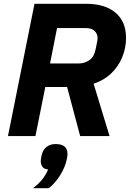

<svg xmlns="http://www.w3.org/2000/svg" viewBox="-20 -718 695 1013"><path d="M219 -259 167 0H22L162 -698H434Q534 -698 589.5 -651Q645 -604 645 -518Q645 -466 625.5 -417.5Q606 -369 568 -332Q530 -295 474 -276L558 0H403L334 -259ZM244 -383H393Q427 -383 452 -401Q477 -419 484 -456Q487 -471 489.5 -482.5Q492 -494 493.5 -502.5Q495 -511 495 -516Q495 -539 479.5 -554.5Q464 -570 431 -570H281ZM273 42Q305 42 320.5 55Q336 68 336 93Q336 99 335.5 104Q335 109 333 120Q324 165 296.5 208Q269 251 237 275H154Q183 253 202 229.5Q221 206 234 176Q212 174 203.5 161.5Q195 149 195 131Q195 127 196 121Q197 115 199 104Q205 74 224.5 58Q244 42 273 42Z"/></svg>

Font: IBM Plex Sans
Style: Italic
Weight: 400
Italic angle: -11.31°
Designer: Mike Abbink, Paul van der Laan, Pieter van Rosmalen
Foundry: Bold Monday
Version: Version 3.201